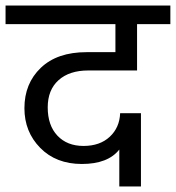

<svg xmlns="http://www.w3.org/2000/svg" viewBox="-42 -662 634 692"><path d="M-22 -642H572V-575H452V-408H276Q208 -408 169 -373Q130 -338 130 -275Q130 -210 165 -173Q200 -136 259 -136Q318 -136 353.5 -169Q389 -202 391 -254H466V10H388V-123Q347 -71 253 -71Q160 -71 103 -129Q46 -187 46 -272Q46 -361 105 -417.5Q164 -474 270 -474H374V-575H-22Z"/></svg>

Font: Hind Regular
Style: Regular
Weight: 400
Designer: Manushi Parikh, Satya Rajpurohit
Foundry: Indian Type Foundry
Version: Version 1.201;PS 1.0;hotconv 1.0.78;makeotf.lib2.5.61930; tt